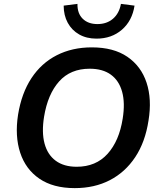

<svg xmlns="http://www.w3.org/2000/svg" viewBox="-20 -959 827 989"><path d="M73 -368Q91 -479 142 -556.5Q193 -634 272.5 -674.5Q352 -715 453 -715Q565 -715 636 -666.5Q707 -618 735 -533Q763 -448 745 -338Q728 -227 676.5 -149.5Q625 -72 546 -31Q467 10 365 10Q254 10 183 -38.5Q112 -87 84 -172.5Q56 -258 73 -368ZM207 -358Q194 -277 209.5 -219.5Q225 -162 267 -131Q309 -100 375 -100Q474 -100 534 -166.5Q594 -233 612 -348Q625 -429 609 -486.5Q593 -544 551 -574.5Q509 -605 442 -605Q343 -605 284.5 -539.5Q226 -474 207 -358ZM477 -760Q426 -760 388 -781.5Q350 -803 329 -841.5Q308 -880 308 -930L379 -939Q378 -890 406 -862.5Q434 -835 482 -835Q530 -835 562 -862.5Q594 -890 603 -939L673 -930Q661 -852 608 -806Q555 -760 477 -760Z"/></svg>

Font: Mulish ExtraLight
Style: Bold Italic
Weight: 700
Italic angle: -9°
Version: Version 3.603